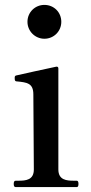

<svg xmlns="http://www.w3.org/2000/svg" viewBox="-20 -763 373 783"><path d="M161 -605C200 -605 230 -636 230 -674C230 -713 200 -743 161 -743C123 -743 92 -713 92 -674C92 -636 123 -605 161 -605ZM293 0C298 0 300 -5 300 -13C300 -21 298 -26 293 -26H281C251 -26 218 -29 218 -72V-484C218 -489 215 -492 209 -491C176 -484 56 -458 45 -455C40 -453 40 -450 40 -444C40 -438 40 -431 49 -431C90 -427 116 -424 116 -378L118 -72C118 -29 86 -26 55 -26H44C38 -26 36 -21 36 -13C36 -5 38 0 44 0Z"/></svg>

Font: Shippori Mincho OTF SemiBold
Style: Regular
Weight: 600
Designer: FONTDASU
Foundry: FONTDASU / Google Inc. / but / Adobe
Version: Version 3.300;hotconv 1.0.109;makeotfexe 2.5.65596